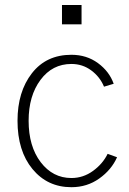

<svg xmlns="http://www.w3.org/2000/svg" viewBox="-20 -739 521 776"><path d="M230.5 -640.6V-718.8H309.6V-640.6ZM50.8 -251Q50.8 -368.2 108.9 -442.9Q167 -517.6 268.6 -517.6Q330.1 -517.6 376 -483.9Q421.9 -450.2 439.5 -400.4L400.4 -388.7Q383.8 -428.7 348.6 -454.6Q313.5 -480.5 268.6 -480.5Q191.4 -480.5 143.6 -416Q95.7 -351.6 95.7 -251Q95.7 -147.5 144.5 -83.5Q193.4 -19.5 268.6 -19.5Q316.4 -19.5 356 -48.3Q395.5 -77.1 415 -117.2L453.1 -103.5Q430.7 -52.7 381.3 -17.6Q332 17.6 268.6 17.6Q171.9 17.6 111.3 -55.7Q50.8 -128.9 50.8 -251Z"/></svg>

Font: Gothic A1 ExtraLight
Style: Regular
Weight: 275
Designer: HanYang I&C Co.,Ltd.
Foundry: HanYang I&C Co.,Ltd.
Version: Version 2.50